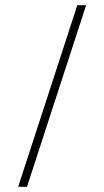

<svg xmlns="http://www.w3.org/2000/svg" viewBox="-20 -720 402 740"><path d="M50 0 278 -700H312L84 0Z"/></svg>

Font: Aboreto
Style: Regular
Weight: 400
Designer: Dominik Jáger
Foundry: Dominik Jáger
Version: Version 1.001; ttfautohint (v1.8.4.7-5d5b)